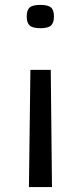

<svg xmlns="http://www.w3.org/2000/svg" viewBox="-20 -559 329 783"><path d="M200 -492Q200 -466 188 -455Q176 -444 145 -444Q113 -444 101 -455Q89 -466 89 -492Q89 -518 101 -528.5Q113 -539 145 -539Q176 -539 188 -528.5Q200 -518 200 -492ZM187 -274 192 204H98L104 -274Z"/></svg>

Font: Georama Extended
Style: Regular
Weight: 400
Width: 7
Designer: Jean-Baptiste Levee
Foundry: Production Type
Version: Version 1.000